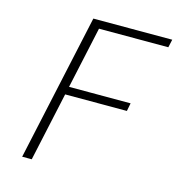

<svg xmlns="http://www.w3.org/2000/svg" viewBox="-100 -745 771 832"><g transform="rotate(15 285.5 -329.0)"><path d="M74 0 217 -658H571L563 -622H252L117 0ZM157 -309 164 -345H468L461 -309Z"/></g></svg>

Font: Ysabeau Infant ExtraLight
Style: Italic
Weight: 250
Italic angle: -12°
Designer: Christian Thalmann (Catharsis Fonts)
Version: Version 2.001;gftools[0.9.30]; featfreeze: ss01,ss02,lnum